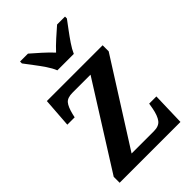

<svg xmlns="http://www.w3.org/2000/svg" viewBox="-228 -854 942 942"><g transform="rotate(-45 243.0 -383.0)"><path d="M24 0V-41L298 -476H173Q138 -476 123.5 -459Q109 -442 99 -401L95 -383H44L55 -536H442V-494L167 -60H322Q357 -60 372.5 -80.5Q388 -101 396 -143L401 -172H451L446 0ZM198 -606Q189 -629 171 -655.5Q153 -682 133 -708Q113 -734 99 -753V-766H154Q176 -747 205 -721Q234 -695 255 -672Q276 -695 305 -721Q334 -747 356 -766H411V-753Q397 -734 377.5 -708Q358 -682 340 -655.5Q322 -629 312 -606Z"/></g></svg>

Font: Noto Serif Hebrew SemiCondensed SemiBold
Style: Regular
Weight: 600
Width: 4
Designer: Monotype Design Team
Foundry: Monotype Imaging Inc.
Version: Version 2.004; ttfautohint (v1.8.4.7-5d5b)